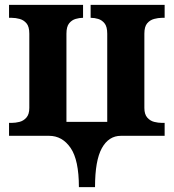

<svg xmlns="http://www.w3.org/2000/svg" viewBox="-20 -556 711 786"><path d="M303 210Q303 99 269 49.5Q235 0 181 0H17V-53H29Q43 -53 59.5 -57Q76 -61 88 -74.5Q100 -88 100 -114V-418Q100 -447 88.5 -460.5Q77 -474 60.5 -478.5Q44 -483 29 -483H17V-536H320V-483H318Q305 -483 289.5 -478.5Q274 -474 263 -460.5Q252 -447 252 -418V-57H419V-418Q419 -447 408 -460.5Q397 -474 382 -478.5Q367 -483 353 -483H351V-536H654V-483H642Q628 -483 611 -478.5Q594 -474 582.5 -460.5Q571 -447 571 -418V-114Q571 -88 583 -74.5Q595 -61 611.5 -57Q628 -53 642 -53H654V0H475Q425 0 397 50.5Q369 101 369 210Z"/></svg>

Font: NotoSerif-Bold
Style: Regular
Weight: 700
Designer: Monotype Design Team
Foundry: Monotype Imaging Inc.
Version: Version 2.007; ttfautohint (v1.8) -l 8 -r 50 -G 200 -x 14 -D